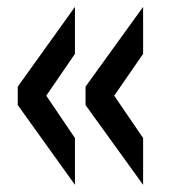

<svg xmlns="http://www.w3.org/2000/svg" viewBox="-20 -569 495 549"><path d="M30.8 -268.6V-321.3L194.3 -549.3V-415L112.3 -295.4L194.3 -174.3V-40.5ZM224.6 -268.6V-321.3L389.2 -549.3V-415L306.6 -295.4L389.2 -174.3V-40.5Z"/></svg>

Font: Oswald Regular
Style: Regular
Weight: 400
Designer: Vernon Adams
Foundry: Vernon Adams
Version: 3.0; ttfautohint (v0.95) -l 8 -r 50 -G 200 -x 0 -w "G" -W -c